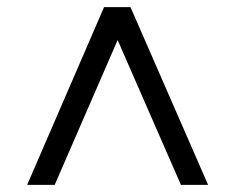

<svg xmlns="http://www.w3.org/2000/svg" viewBox="-20 -517 658 537"><path d="M309 -405 133 0H56L271 -497H345L562 0H486Z"/></svg>

Font: Rosario Light Light
Style: Regular
Weight: 300
Version: Version 1.101; ttfautohint (v1.8.1.43-b0c9)